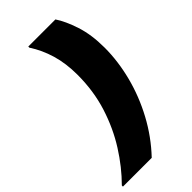

<svg xmlns="http://www.w3.org/2000/svg" viewBox="-329 -827 981 981"><g transform="rotate(-45 162.0 -336.0)"><path d="M-68 80Q-2 14 52.5 -72Q107 -158 139.5 -260.5Q172 -363 172 -480Q172 -563 152 -630Q132 -697 96 -752V-760H292Q321 -717 344.5 -645.5Q368 -574 368 -480Q368 -383 342 -281.5Q316 -180 265 -85Q214 10 140 88H-68Z"/></g></svg>

Font: Kufam Black
Style: Italic
Weight: 900
Italic angle: -11°
Designer: Artur Schmal
Foundry: Original Type
Version: Version 1.301; ttfautohint (v1.8.3)